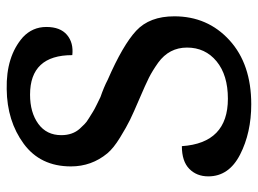

<svg xmlns="http://www.w3.org/2000/svg" viewBox="-116 -620 752 559"><g transform="rotate(-90 259.5 -341.0)"><path d="M430 -650Q460 -622 460 -581.5Q460 -541 437 -521.5Q414 -502 378 -506Q378 -629 263 -629Q211 -629 178 -605Q145 -581 145 -538Q145 -505 164 -484Q172 -476 177 -470.5Q182 -465 194.5 -457.5Q207 -450 213 -446Q219 -442 234.5 -434.5Q250 -427 256 -424Q285 -414 306 -403Q407 -359 449 -320Q491 -281 491 -209Q491 -112 421.5 -48.5Q352 15 235 15Q152 15 88.5 -17.5Q25 -50 25 -110Q25 -144 47 -165.5Q69 -187 113 -187Q122 -53 251 -53Q320 -53 360 -86Q400 -119 400 -172Q400 -224 356 -256Q332 -273 312 -283Q292 -293 251 -310.5Q210 -328 189.5 -338Q169 -348 138 -367Q107 -386 92 -404Q54 -450 54 -510Q54 -599 120 -647.5Q186 -696 279 -697Q374 -699 430 -650Z"/></g></svg>

Font: Karma SemiBold
Style: Regular
Weight: 600
Designer: Joana Correia
Foundry: Indian Type Foundry
Version: Version 1.202;PS 1.0;hotconv 1.0.78;makeotf.lib2.5.61930; tt